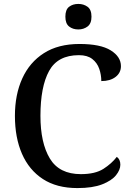

<svg xmlns="http://www.w3.org/2000/svg" viewBox="-20 -948 672 978"><path d="M374 10Q269 10 198.5 -36Q128 -82 92 -164.5Q56 -247 56 -358Q56 -466 93.5 -548.5Q131 -631 204 -677.5Q277 -724 385 -724Q492 -724 544 -691.5Q596 -659 596 -611Q596 -577 568.5 -556Q541 -535 496 -535Q496 -567 485.5 -597.5Q475 -628 450 -647.5Q425 -667 382 -667Q274 -667 230 -586.5Q186 -506 186 -358Q186 -220 234 -140.5Q282 -61 392 -61Q465 -61 507 -88Q549 -115 575 -149Q593 -136 593 -109Q593 -83 571 -55.5Q549 -28 500.5 -9Q452 10 374 10ZM379 -798Q351 -798 332 -813Q313 -828 313 -863Q313 -899 332 -913.5Q351 -928 379 -928Q406 -928 426 -913.5Q446 -899 446 -863Q446 -828 426 -813Q406 -798 379 -798Z"/></svg>

Font: Noto Serif Tibetan Medium
Style: Regular
Weight: 500
Designer: Monotype Design Team
Foundry: Monotype Imaging Inc.
Version: Version 2.103; ttfautohint (v1.8.4.7-5d5b)